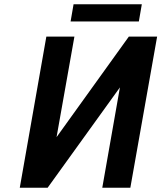

<svg xmlns="http://www.w3.org/2000/svg" viewBox="-20 -883 759 903"><path d="M586 -711 246 -238 330 -711H198L73 0H204L544 -472L461 0H593L719 -711ZM633 -782 647 -863H326L312 -782Z"/></svg>

Font: Asimov
Style: NarIt
Weight: 500
Designer: Google
Version: Version 2.000980; 2014